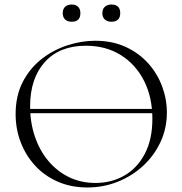

<svg xmlns="http://www.w3.org/2000/svg" viewBox="-20 -816 806 848"><path d="M69 -316V-335H683V-316ZM366 12Q294 12 235.5 -13.5Q177 -39 135.5 -84Q94 -129 71.5 -187.5Q49 -246 49 -312Q49 -393 80.5 -454Q112 -515 164 -555.5Q216 -596 278 -616Q340 -636 401 -636Q475 -636 533.5 -609.5Q592 -583 633 -538Q674 -493 695.5 -436Q717 -379 717 -319Q717 -249 689 -189Q661 -129 612.5 -84Q564 -39 500.5 -13.5Q437 12 366 12ZM402 -8Q472 -8 529 -40.5Q586 -73 619.5 -136.5Q653 -200 653 -291Q653 -386 616.5 -458.5Q580 -531 514 -572.5Q448 -614 359 -614Q243 -614 178 -542Q113 -470 113 -346Q113 -276 133.5 -214.5Q154 -153 192.5 -106.5Q231 -60 284 -34Q337 -8 402 -8ZM297 -720Q278 -720 267.5 -730Q257 -740 257 -758Q257 -776 267.5 -786Q278 -796 297 -796Q315 -796 325 -786Q335 -776 335 -758Q335 -720 297 -720ZM472 -720Q454 -720 443 -730Q432 -740 432 -758Q432 -776 443 -786Q454 -796 472 -796Q511 -796 511 -758Q511 -720 472 -720Z"/></svg>

Font: Cormorant Garamond Light
Style: Regular
Weight: 300
Designer: Christian Thalmann (Catharsis Fonts)
Foundry: Catharsis Fonts
Version: Version 4.001